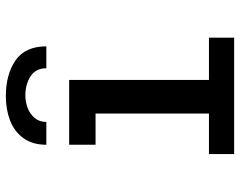

<svg xmlns="http://www.w3.org/2000/svg" viewBox="-100 -700 801 640"><g transform="rotate(-90 300.0 -380.5)"><path d="M137 -550H353V-84H494V0H106V-84H241V-168V-462H137ZM465 -626H392Q392 -661.5 365 -678.8Q338 -696 301 -696Q280.5 -696 260.2 -688.5Q240 -681 226.5 -665.2Q213 -649.5 213 -626H137Q137 -672.5 159.2 -702.8Q181.5 -733 218 -747Q254.5 -761 299 -761Q371.5 -761 418.2 -728.8Q465 -696.5 465 -626Z"/></g></svg>

Font: JuliaMono
Style: Bold
Weight: 700
Monospace: yes
Designer: cormullion
Foundry: corm
Version: Version 0.055; ttfautohint (v1.8.4)